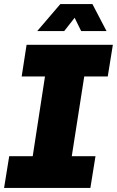

<svg xmlns="http://www.w3.org/2000/svg" viewBox="-22 -919 572 939"><path d="M-2 0 23 -155H138L198 -545H84L108 -700H530L505 -545H390L329 -155H445L420 0ZM160 -767 273 -899H430L499 -767H375L343 -832L292 -767Z"/></svg>

Font: MuseoModerno ExtraBold
Style: Italic
Weight: 800
Italic angle: -9°
Designer: Pablo Cosgaya, Héctor Gatti, Marcela Romero, and the Authors of The MuseoModerno Project.
Foundry: Omnibus-Type Team
Version: Version 1.003